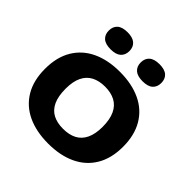

<svg xmlns="http://www.w3.org/2000/svg" viewBox="-206 -974 1153 1153"><g transform="rotate(45 370.0 -398.0)"><path d="M370 7.5Q268.5 7.5 194.2 -27.2Q120 -62 79.2 -130.2Q38.5 -198.5 38.5 -297Q38.5 -396 79.2 -464.2Q120 -532.5 194.2 -567.5Q268.5 -602.5 370 -602.5Q471.5 -602.5 546 -567.5Q620.5 -532.5 661 -464Q701.5 -395.5 701.5 -297Q701.5 -199 660.8 -130.8Q620 -62.5 545.5 -27.5Q471 7.5 370 7.5ZM370 -118.5Q421 -118.5 456.8 -137.2Q492.5 -156 511.2 -195.2Q530 -234.5 530 -294.5Q530 -357.5 511 -398Q492 -438.5 456 -457.5Q420 -476.5 370 -476.5Q320 -476.5 284.2 -458Q248.5 -439.5 229.5 -400.5Q210.5 -361.5 210.5 -300.5Q210.5 -236.5 229.2 -196.2Q248 -156 283.5 -137.2Q319 -118.5 370 -118.5ZM505.5 -658Q461.5 -658 439.8 -677.2Q418 -696.5 418 -730.5Q418 -764.5 439.8 -783.8Q461.5 -803 505.5 -803Q550 -803 571.5 -783.8Q593 -764.5 593 -730.5Q593 -696.5 571.5 -677.2Q550 -658 505.5 -658ZM234.5 -658Q190 -658 168.5 -677.2Q147 -696.5 147 -730.5Q147 -764.5 168.5 -783.8Q190 -803 234.5 -803Q278.5 -803 300.2 -783.8Q322 -764.5 322 -730.5Q322 -696.5 300.2 -677.2Q278.5 -658 234.5 -658Z"/></g></svg>

Font: Encode Sans SC SemiExpanded
Style: Bold
Weight: 700
Width: 6
Designer: Multiple Designers
Foundry: Impallari Type
Version: Version 3.002